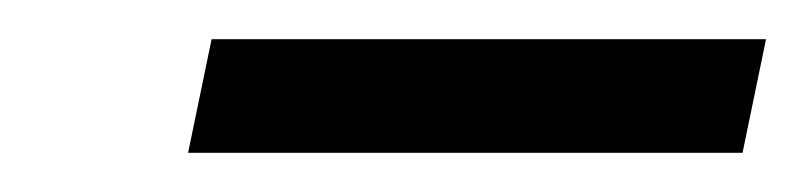

<svg xmlns="http://www.w3.org/2000/svg" viewBox="-20 -688 411 98"><path d="M76 -610 88 -668H371L359 -610Z"/></svg>

Font: Saira Semi Condensed
Style: Italic
Weight: 400
Width: 4
Italic angle: -12°
Designer: Hector Gatti with collaboration of the Omnibus-Type team
Foundry: Omnibus-Type
Version: Version 1.001; ttfautohint (v1.8)